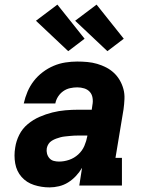

<svg xmlns="http://www.w3.org/2000/svg" viewBox="-20 -805 640 833"><path d="M195 8Q160 8 127.5 -2.5Q95 -13 73.5 -37.5Q52 -62 46 -96Q40 -130 46 -165Q50 -193 63.5 -220Q77 -247 100.5 -266.5Q124 -286 151.5 -298Q179 -310 207 -317Q235 -324 263.5 -326.5Q292 -329 320 -329H378L381 -350Q384 -365 381.5 -380.5Q379 -396 369.5 -406.5Q360 -417 345.5 -421.5Q331 -426 315 -426Q300 -426 284 -422.5Q268 -419 254.5 -409.5Q241 -400 232 -386Q223 -372 220 -356H83Q89 -383 99.5 -407.5Q110 -432 126.5 -453.5Q143 -475 165.5 -492Q188 -509 213 -519.5Q238 -530 264 -534Q290 -538 315 -538Q337 -538 359 -536Q381 -534 401.5 -528Q422 -522 440.5 -512.5Q459 -503 474 -489Q489 -475 499.5 -457Q510 -439 515.5 -418.5Q521 -398 520 -375.5Q519 -353 516 -331L481 -120H509V0H324L336 -77Q325 -58 309.5 -41.5Q294 -25 275.5 -13.5Q257 -2 236 3Q215 8 195 8ZM236 -104Q258 -104 280 -111.5Q302 -119 319.5 -135Q337 -151 346 -172Q355 -193 359 -215V-217H320Q310 -217 300.5 -216.5Q291 -216 281.5 -215Q272 -214 262 -213Q252 -212 242.5 -209.5Q233 -207 223.5 -203.5Q214 -200 205 -194.5Q196 -189 190.5 -180.5Q185 -172 183 -162Q181 -150 184 -138.5Q187 -127 194.5 -118.5Q202 -110 213 -107Q224 -104 236 -104ZM446 -583 306 -715 399 -785 517 -637ZM276 -583 136 -715 229 -785 347 -637Z"/></svg>

Font: Iosevka Slab HvExObl
Style: Regular
Weight: 900
Width: 7
Italic angle: -9°
Monospace: yes
Designer: Belleve Invis
Foundry: Belleve Invis
Version: Version 11.1.1; ttfautohint (v1.8.3)